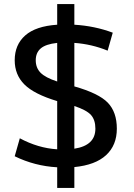

<svg xmlns="http://www.w3.org/2000/svg" viewBox="-20 -835 654 940"><path d="M344 85H260V-16Q150 -22 52 -70L77 -158Q166 -110 260 -104V-340Q147 -374 99.5 -421.5Q52 -469 52 -540Q52 -616 103.5 -661.5Q155 -707 260 -714V-815H344V-714Q444 -708 532 -675L507 -587Q429 -619 344 -625V-412Q464 -378 508 -332Q552 -286 552 -205Q552 -124 499.5 -75.5Q447 -27 344 -17ZM344 -107Q447 -123 447 -205Q447 -248 425.5 -272Q404 -296 344 -316ZM260 -625Q204 -619 179.5 -598Q155 -577 155 -540Q155 -503 178.5 -479Q202 -455 260 -436Z"/></svg>

Font: Mplus 1p Medium
Style: Regular
Weight: 500
Version: Version 1.061